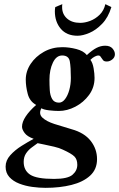

<svg xmlns="http://www.w3.org/2000/svg" viewBox="-20 -666 573 924"><path d="M435 -291Q435 -245 408.5 -209Q382 -173 342.5 -152.5Q303 -132 263 -132Q242 -132 216.5 -135Q191 -138 179 -145Q165 -118 184 -100Q203 -82 241.5 -69.5Q280 -57 325 -44Q386 -27 416.5 12Q447 51 447 100Q447 149 413.5 179.5Q380 210 324 224Q268 238 199 238Q169 238 135.5 233.5Q102 229 72.5 217.5Q43 206 25 186Q7 166 7 136Q7 106 29.5 81Q52 56 84 36Q116 16 142 2Q111 -9 98.5 -26Q86 -43 86 -56Q86 -79 104 -106Q122 -133 154 -161Q123 -178 113.5 -214Q104 -250 104 -283Q104 -323 127.5 -358.5Q151 -394 191 -416.5Q231 -439 280 -439Q313 -439 347.5 -430Q382 -421 398 -401Q424 -425 444.5 -435.5Q465 -446 486 -446Q510 -446 521.5 -432.5Q533 -419 533 -405Q533 -390 520.5 -380Q508 -370 494 -370Q481 -370 476 -376.5Q471 -383 467 -389Q465 -393 462 -396Q459 -399 452 -399Q447 -399 436.5 -394Q426 -389 415 -378Q426 -364 430.5 -337.5Q435 -311 435 -291ZM321 -291Q321 -342 316 -370.5Q311 -399 279 -399Q251 -399 234.5 -364.5Q218 -330 218 -282Q218 -258 219.5 -232.5Q221 -207 231 -189.5Q241 -172 264 -172Q280 -172 293 -189Q306 -206 313.5 -233Q321 -260 321 -291ZM161 23Q149 32 133 43.5Q117 55 105.5 72Q94 89 94 113Q94 154 125 174.5Q156 195 240 195Q306 195 329 175Q352 155 352 127Q352 101 338 87Q324 73 282 54Q266 46 240.5 40Q215 34 192.5 29.5Q170 25 161 23ZM280 -646Q279 -642 279 -638Q279 -634 279 -631Q279 -598 302.5 -577Q326 -556 366 -556Q389 -556 414 -565.5Q439 -575 459.5 -595Q480 -615 487 -646L516 -632Q501 -582 471.5 -551.5Q442 -521 410 -507.5Q378 -494 353 -494Q301 -494 272.5 -527.5Q244 -561 244 -612Q244 -617 244.5 -622Q245 -627 246 -632Z"/></svg>

Font: Libertinus Serif Semibold Italic
Style: Regular
Weight: 600
Italic angle: -11.5°
Designer: Philipp H. Poll, Khaled Hosny
Foundry: Caleb Maclennan
Version: Version 7.051;RELEASE